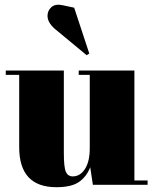

<svg xmlns="http://www.w3.org/2000/svg" viewBox="-20 -770 645 800"><path d="M595 0H367L356 -73Q340 -33 308.5 -11.5Q277 10 215 10Q60 10 60 -157V-458H4V-476H246V-133Q246 -73 254.5 -54Q263 -35 283 -35Q314 -35 334 -66Q354 -97 354 -152V-458H308V-476H540V-18H595ZM289 -738 352 -547 341 -540 207 -651Q178 -677 178 -704Q178 -726 194.5 -740.5Q211 -755 242 -748Z"/></svg>

Font: Abril Fatface
Style: Regular
Weight: 400
Designer: Veronika Burian, Jos Scaglione
Foundry: TypeTogether
Version: Version 1.001